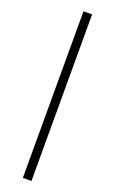

<svg xmlns="http://www.w3.org/2000/svg" viewBox="-189 -922 647 1083"><g transform="rotate(20 135.0 -380.0)"><path d="M109.4 120.1V-879.9H161.1V120.1Z"/></g></svg>

Font: GenEi Koburi Mincho v6
Style: Regular
Weight: 400
Designer: o_tamon (Modified)
Foundry: o_tamon / Adobe Systems Incorporated
Version: Version 6.1